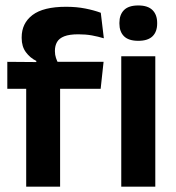

<svg xmlns="http://www.w3.org/2000/svg" viewBox="-20 -702 661 722"><path d="M228.5 -676.5Q267.5 -676.5 300.5 -670Q333.5 -663.5 359 -654L370.5 -558Q349 -564.5 325.8 -568.8Q302.5 -573 274.5 -573Q241 -573 221.8 -565.5Q202.5 -558 194.5 -544Q186.5 -530 186.5 -511V-509.5Q186.5 -496 190.5 -484Q194.5 -472 200 -462.5L116.5 -459.5V-473Q93.5 -484 77.5 -505.5Q61.5 -527 61.5 -559V-561.5Q61.5 -614.5 102.2 -645.5Q143 -676.5 228.5 -676.5ZM78.5 0V-433H206V0ZM7.5 -368V-469.5L131.5 -468.5L181.5 -469.5H369.5L358.5 -368ZM436 0V-490.5H564V0ZM500 -548.5Q463.5 -548.5 446.2 -565.8Q429 -583 429 -613.5V-616Q429 -646.5 446.2 -664Q463.5 -681.5 500 -681.5Q536 -681.5 553.5 -664Q571 -646.5 571 -616V-613.5Q571 -582.5 553.5 -565.5Q536 -548.5 500 -548.5Z"/></svg>

Font: Anek Gurmukhi SemiBold
Style: Regular
Weight: 600
Designer: Sarang Kulkarni (Gurmukhi), Yesha Goshar (Latin)
Foundry: Ek Type
Version: Version 1.003